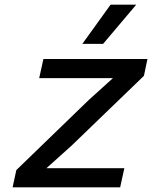

<svg xmlns="http://www.w3.org/2000/svg" viewBox="-20 -803 690 823"><path d="M50 -74 359 -373 464 -468H148L166 -550H612L597 -478L286 -178L179 -82H513L495 0H34ZM454 -783H564L422 -615H333Z"/></svg>

Font: Azeret Mono
Style: Italic
Weight: 400
Italic angle: -12°
Designer: Martin Vácha
Foundry: Displaay
Version: Version 1.000; Glyphs 3.0.3, build 3074